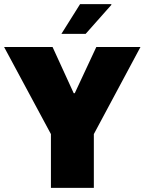

<svg xmlns="http://www.w3.org/2000/svg" viewBox="-29 -915 704 935"><path d="M514 -892 512 -895H361L270 -750H388ZM428 -262 655 -686H440L335 -461H330L227 -686H-9L219 -262V0H428Z"/></svg>

Font: Chivo Light
Style: Bold
Weight: 900
Designer: Hector Gatti
Foundry: Omnibus-Type
Version: Version 1.003;PS 001.003;hotconv 1.0.70;makeotf.lib2.5.58329